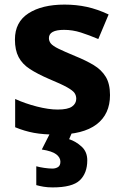

<svg xmlns="http://www.w3.org/2000/svg" viewBox="-20 -576 537 836"><path d="M459 -162Q459 -79 400.5 -34.5Q342 10 226 10Q169 10 128 2.5Q87 -5 46 -22V-145Q90 -125 141 -112Q192 -99 231 -99Q275 -99 293.5 -112Q312 -125 312 -146Q312 -160 304.5 -171Q297 -182 272 -196Q247 -210 194 -232Q143 -254 110 -275.5Q77 -297 61 -327.5Q45 -358 45 -404Q45 -480 104 -518Q163 -556 261 -556Q312 -556 358 -546Q404 -536 453 -513L408 -406Q368 -423 332 -434.5Q296 -446 259 -446Q193 -446 193 -410Q193 -397 201.5 -386.5Q210 -376 234.5 -364Q259 -352 307 -332Q354 -313 388 -292.5Q422 -272 440.5 -241.5Q459 -211 459 -162ZM360 122Q360 178 327.5 209Q295 240 209 240Q187 240 169.5 237Q152 234 138 230V148Q152 152 172.5 155Q193 158 208 158Q222 158 232.5 151.5Q243 145 243 128Q243 110 225 96Q207 82 162 75L200 0H294L281 30Q311 40 335.5 62.5Q360 85 360 122Z"/></svg>

Font: Noto Sans Myanmar
Style: Bold
Weight: 700
Designer: Monotype Design Team
Foundry: Monotype Imaging Inc.
Version: Version 2.107; ttfautohint (v1.8.4.7-5d5b)